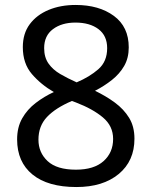

<svg xmlns="http://www.w3.org/2000/svg" viewBox="-20 -744 612 774"><path d="M285 -724Q379 -724 439 -680Q499 -636 499 -553Q499 -510 480.5 -478Q462 -446 431 -421.5Q400 -397 363 -378Q407 -357 443 -330.5Q479 -304 500.5 -269Q522 -234 522 -185Q522 -95 458.5 -42.5Q395 10 288 10Q173 10 111 -40.5Q49 -91 49 -182Q49 -231 69.5 -267Q90 -303 124 -329Q158 -355 197 -373Q145 -403 108.5 -445.5Q72 -488 72 -554Q72 -609 100 -646.5Q128 -684 176 -704Q224 -724 285 -724ZM284 -653Q229 -653 193.5 -626.5Q158 -600 158 -550Q158 -513 175.5 -488Q193 -463 223 -445.5Q253 -428 289 -412Q341 -434 376.5 -465Q412 -496 412 -550Q412 -600 377 -626.5Q342 -653 284 -653ZM135 -181Q135 -129 172 -94.5Q209 -60 286 -60Q359 -60 397.5 -94.5Q436 -129 436 -184Q436 -236 395 -270.5Q354 -305 286 -331L270 -337Q204 -309 169.5 -272.5Q135 -236 135 -181Z"/></svg>

Font: Noto Sans Tifinagh Air
Style: Regular
Weight: 400
Designer: JamraPatel
Foundry: JamraPatel LLC
Version: Version 2.006; ttfautohint (v1.8.4.7-5d5b)